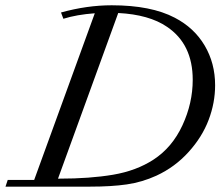

<svg xmlns="http://www.w3.org/2000/svg" viewBox="-40 -696 822 716"><path d="M-19.5 0 -11.2 -24.9H87.4L313.5 -646.5Q246.1 -641.6 196.3 -626L187.5 -649.4Q284.2 -676.3 376.5 -676.3Q523.4 -676.3 611.8 -629.9Q684.1 -592.3 723.1 -526.4Q762.2 -460.4 762.2 -377.9Q762.2 -312.5 738 -248.8Q713.9 -185.1 663.3 -129.2Q612.8 -73.2 543.5 -41Q490.2 -16.6 432.9 -8.3Q375.5 0 296.4 0ZM582.5 -596.2Q516.1 -641.6 400.9 -647.5L176.3 -29.8H181.6Q294.9 -29.8 381.6 -44.4Q468.3 -59.1 532.2 -100.6Q602.1 -146 640.4 -228.8Q678.7 -311.5 678.7 -398.4Q678.7 -531.7 582.5 -596.2Z"/></svg>

Font: Elstob 14pt
Style: Italic
Weight: 400
Italic angle: -20°
Designer: Peter S. Baker
Version: Version 1.015